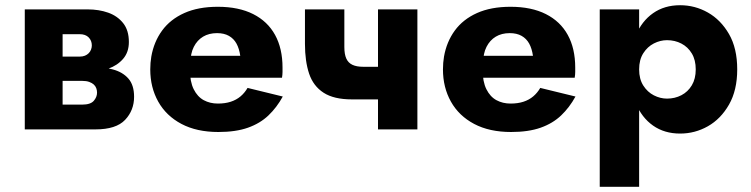

<svg xmlns="http://www.w3.org/2000/svg" viewBox="-20 -496 2878 736"><path d="M162 -240V-186H295Q311 -186 322 -182Q333 -178 339.5 -172Q346 -166 349 -158Q352 -150 352 -141Q352 -124 339.5 -109.5Q327 -95 295 -95H162V0H346Q425 0 459.5 -36.5Q494 -73 494 -125Q494 -170 472 -195Q450 -220 412 -230Q374 -240 326 -240ZM162 -220H316Q359 -220 394.5 -232.5Q430 -245 452 -270.5Q474 -296 474 -335Q474 -380 452 -407.5Q430 -435 394.5 -447.5Q359 -460 316 -460H162V-365H285Q308 -365 320 -352.5Q332 -340 332 -322Q332 -314 329 -306Q326 -298 320 -292Q314 -286 305.5 -282.5Q297 -279 285 -279H162ZM75 -460V0H220V-460Z M641 -198H1061Q1063 -210 1063 -220.5Q1063 -231 1063 -237Q1063 -310 1034.5 -362Q1006 -414 950.5 -442Q895 -470 815 -470Q740 -470 686.5 -446Q633 -422 601.5 -379Q570 -336 560 -279Q558 -267 557 -255Q556 -243 556 -230Q556 -161 586.5 -106.5Q617 -52 675.5 -21Q734 10 817 10Q884 10 930.5 -6.5Q977 -23 1009 -53.5Q1041 -84 1064 -126L929 -159Q918 -140 902 -126.5Q886 -113 864.5 -106Q843 -99 815 -99Q785 -99 761 -112Q737 -125 722.5 -154Q708 -183 708 -230L710 -254Q710 -291 723 -316.5Q736 -342 758.5 -355.5Q781 -369 812 -369Q839 -369 857.5 -358.5Q876 -348 886.5 -329Q897 -310 901 -282H641Z M1329 -115H1486V-240H1372ZM1429 -460V0H1580V-460ZM1300 -460H1149V-328Q1149 -261 1165 -213.5Q1181 -166 1220.5 -140.5Q1260 -115 1329 -115L1372 -240Q1347 -240 1331 -247.5Q1315 -255 1307.5 -271.5Q1300 -288 1300 -316Z M1763 -198H2183Q2185 -210 2185 -220.5Q2185 -231 2185 -237Q2185 -310 2156.5 -362Q2128 -414 2072.5 -442Q2017 -470 1937 -470Q1862 -470 1808.5 -446Q1755 -422 1723.5 -379Q1692 -336 1682 -279Q1680 -267 1679 -255Q1678 -243 1678 -230Q1678 -161 1708.5 -106.5Q1739 -52 1797.5 -21Q1856 10 1939 10Q2006 10 2052.5 -6.5Q2099 -23 2131 -53.5Q2163 -84 2186 -126L2051 -159Q2040 -140 2024 -126.5Q2008 -113 1986.5 -106Q1965 -99 1937 -99Q1907 -99 1883 -112Q1859 -125 1844.5 -154Q1830 -183 1830 -230L1832 -254Q1832 -291 1845 -316.5Q1858 -342 1880.5 -355.5Q1903 -369 1934 -369Q1961 -369 1979.5 -358.5Q1998 -348 2008.5 -329Q2019 -310 2023 -282H1763Z M2430 220V-460H2279V220ZM2806 -230Q2806 -311 2774.5 -365.5Q2743 -420 2693.5 -448Q2644 -476 2587 -476Q2527 -476 2483.5 -445.5Q2440 -415 2417 -360Q2394 -305 2394 -230Q2394 -156 2417 -100.5Q2440 -45 2483.5 -14.5Q2527 16 2587 16Q2644 16 2693.5 -12Q2743 -40 2774.5 -95Q2806 -150 2806 -230ZM2647 -230Q2647 -194 2632 -169Q2617 -144 2592 -131Q2567 -118 2537 -118Q2511 -118 2486.5 -130.5Q2462 -143 2446 -168Q2430 -193 2430 -230Q2430 -267 2446 -292Q2462 -317 2486.5 -329.5Q2511 -342 2537 -342Q2567 -342 2592 -329Q2617 -316 2632 -291Q2647 -266 2647 -230Z"/></svg>

Font: Jost
Style: Bold
Weight: 700
Version: Version 3.710